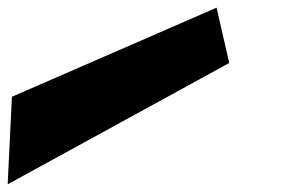

<svg xmlns="http://www.w3.org/2000/svg" viewBox="-63 -64 777 500"><path d="M-43 416 534 100 501 -44 -32 188Z"/></svg>

Font: Charger Slice
Style: Regular
Weight: 400
Designer: Jasper
Foundry: Cannot Into Space Fonts
Version: Version 1.1